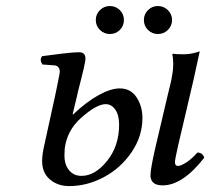

<svg xmlns="http://www.w3.org/2000/svg" viewBox="-20 -611 706 643"><path d="M250 -214.8Q204.6 -173.8 196.8 -113.8Q196.8 -109.9 196.3 -101.8Q195.8 -93.8 195.8 -89.8Q195.8 -64 207 -46.6Q218.3 -29.3 236.8 -23.9Q246.6 -22 252.9 -22Q298.3 -22 338.6 -72Q378.9 -122.1 378.9 -193.8Q378.9 -226.1 366 -244.1Q353 -262.2 334 -262.2Q302.7 -262.2 250 -214.8ZM237.8 -289.1 223.1 -228H225.1Q269.5 -270 310.3 -292.5Q351.1 -314.9 380.9 -314.9Q418 -314.9 437.5 -284.9Q457 -254.9 457 -215.8Q457 -154.8 420.7 -101.3Q384.3 -47.9 327.9 -17.8Q271.5 12.2 211.9 12.2Q173.3 12.2 147.2 -10Q121.1 -32.2 121.1 -71.8Q121.1 -93.3 127.9 -123L164.1 -288.1Q165 -293.5 167.5 -304.4Q169.9 -315.4 170.9 -320.8Q180.2 -364.7 180.2 -372.1Q180.2 -379.9 175.5 -385.7Q170.9 -391.6 162.1 -392.1Q155.8 -392.6 142.1 -393.6Q128.4 -394.5 122.1 -395Q111.3 -411.6 121.1 -422.9Q131.8 -424.3 154.5 -427.2Q177.2 -430.2 189.5 -431.6Q201.7 -433.1 217.8 -434.6Q233.9 -436 245.1 -436Q266.1 -436 266.1 -415Q266.1 -408.7 265.1 -404.8Q263.7 -396 260.7 -382.8Q257.8 -369.6 252.9 -350.6Q248 -331.5 245.1 -319.8Q244.1 -315.9 241.5 -305.7Q238.8 -295.4 237.8 -289.1ZM648.9 -439 627.9 -342.8 576.2 -122.1Q565.9 -76.7 565.9 -67.9Q565.9 -55.2 576.2 -55.2Q585.9 -55.2 604.5 -67.4Q623 -79.6 641.1 -100.1Q658.2 -100.1 664.1 -83Q591.8 9.8 524.9 9.8Q489.7 9.8 484.9 -15.1Q483.9 -18.1 483.9 -22.9Q483.9 -44.9 500 -115.2L542 -293.9Q543.9 -299.8 548.8 -321.8Q549.3 -323.2 549.8 -325.9Q550.3 -328.6 550.8 -330.1Q555.2 -347.2 556.2 -357.9Q560.1 -375.5 560.1 -398.9Q560.1 -414.6 557.1 -429.2Q557.6 -429.7 558.6 -430.2Q559.6 -430.7 560.1 -431.2Q567.9 -429.2 595.2 -429.2Q620.6 -429.2 648.9 -439ZM314.7 -510.7Q300.8 -524.4 300.8 -543.9Q300.8 -563.5 314.7 -577.1Q328.6 -590.8 348.1 -590.8Q367.7 -590.8 381.3 -577.1Q395 -563.5 395 -543.9Q395 -524.4 381.3 -510.7Q367.7 -497.1 348.1 -497.1Q328.6 -497.1 314.7 -510.7ZM475.6 -510.7Q461.9 -524.4 461.9 -543.9Q461.9 -563.5 475.6 -577.1Q489.3 -590.8 508.8 -590.8Q528.3 -590.8 542.2 -577.1Q556.2 -563.5 556.2 -543.9Q556.2 -524.4 542.2 -510.7Q528.3 -497.1 508.8 -497.1Q489.3 -497.1 475.6 -510.7Z"/></svg>

Font: Common Serif
Style: Italic
Weight: 400
Italic angle: -12°
Designer: Philipp H. Poll, Khaled Hosny
Foundry: Stefan Peev, Context Ltd.
Version: Version 1.026